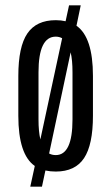

<svg xmlns="http://www.w3.org/2000/svg" viewBox="-20 -631 419 723"><path d="M94 72 111 -6Q49 -49 49 -195V-345Q49 -455 83 -505Q117 -555 190 -555Q210 -555 227 -551L240 -611H284L268 -534Q330 -491 330 -345V-195Q330 -86 296.5 -35.5Q263 15 190 15Q169 15 151 11L138 72ZM125 -181Q125 -136 132 -106L214 -487Q203 -493 190 -493Q125 -493 125 -359ZM253 -181V-359Q253 -405 246 -434L165 -53Q176 -47 190 -47Q253 -47 253 -181Z"/></svg>

Font: Pathway Gothic One
Style: Regular
Weight: 400
Version: Version 1.003; ttfautohint (v1.8.4.7-5d5b);gftools[0.9.26]